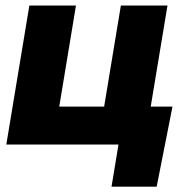

<svg xmlns="http://www.w3.org/2000/svg" viewBox="-20 -536 660 712"><path d="M3.4 0 88.9 -515.6H261.7L199.7 -140.6H366.2L428.2 -515.6H601.1L515.6 0ZM393.6 156.2 419.4 0H374.5L397.9 -140.6H619.6L561 156.2Z"/></svg>

Font: Inter Display Extra Bold
Style: Italic
Weight: 800
Italic angle: -9.39999°
Designer: Rasmus Andersson
Foundry: rsms
Version: Version 4.000;git-4fc901f